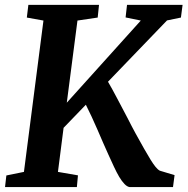

<svg xmlns="http://www.w3.org/2000/svg" viewBox="-20 -763 765 783"><path d="M5.9 -47.4 77.6 -62 157.2 -679.2 89.4 -691.4 95.7 -743.2H383.8L378.4 -691.4L295.9 -679.2L252.4 -344.2L554.2 -679.2L492.2 -691.9L498 -743.2H724.6L717.8 -691.4L661.1 -679.7L420.4 -429.7Q428.2 -416.5 437.7 -399.2Q447.3 -381.8 457.5 -362.3Q467.8 -342.8 478.5 -322.5Q489.3 -302.2 499.3 -283Q509.3 -263.7 517.8 -247.1Q526.4 -230.5 533.2 -218.3Q552.7 -183.1 567.6 -156.7Q582.5 -130.4 594 -111.8Q605.5 -93.3 614.5 -82.3Q623.5 -71.3 631.8 -66.9L691.9 -48.8L685.5 0H508.8Q498.5 -1.5 487.8 -12.5Q477.1 -23.4 466.3 -41.5Q455.6 -59.6 444.6 -83.3Q433.6 -106.9 421.9 -132.8Q412.1 -153.8 400.9 -179.9Q389.6 -206.1 377.7 -233.6Q365.7 -261.2 353.5 -287.6Q341.3 -314 330.1 -335.9L239.3 -241.7L216.3 -62L297.9 -47.9L293.5 0H0.5Z"/></svg>

Font: Merriweather Bold
Style: Italic
Weight: 700
Italic angle: -7°
Designer: Eben Sorkin ( eben@eyebytes.com )
Foundry: Eben Sorkin ( eben@eyebytes.com )
Version: Version 1.5; ttfautohint (v0.97) -l 13 -r 13 -G 200 -x 24 -f